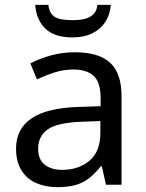

<svg xmlns="http://www.w3.org/2000/svg" viewBox="-20 -760 601 790"><path d="M288 -545Q386 -545 433 -502Q480 -459 480 -365V0H416L399 -76H395Q372 -47 347.5 -27.5Q323 -8 291.5 1Q260 10 215 10Q167 10 128.5 -7Q90 -24 68 -59.5Q46 -95 46 -149Q46 -229 109 -272.5Q172 -316 303 -320L394 -323V-355Q394 -422 365 -448Q336 -474 283 -474Q241 -474 203 -461.5Q165 -449 132 -433L105 -499Q140 -518 188 -531.5Q236 -545 288 -545ZM314 -259Q214 -255 175.5 -227Q137 -199 137 -148Q137 -103 164.5 -82Q192 -61 235 -61Q303 -61 348 -98.5Q393 -136 393 -214V-262ZM436 -740Q433 -700 413.5 -670Q394 -640 360 -623Q326 -606 278 -606Q204 -606 166.5 -642.5Q129 -679 125 -740H179Q182 -713 194.5 -699.5Q207 -686 228.5 -681.5Q250 -677 280 -677Q306 -677 327.5 -682Q349 -687 363.5 -700.5Q378 -714 381 -740Z"/></svg>

Font: Noto Sans Hebrew
Style: Regular
Weight: 400
Designer: Monotype Design Team
Foundry: Monotype Imaging Inc.
Version: Version 2.003;January 10, 2023;FontCreator 14.0.0.2877 64-bi